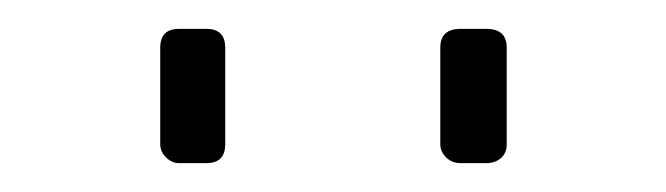

<svg xmlns="http://www.w3.org/2000/svg" viewBox="-20 -775 461 133"><path d="M91 -675V-742Q91 -755 104 -755H123Q136 -755 136 -742V-675Q136 -662 123 -662H104Q99 -662 95 -666Q91 -670 91 -675ZM285 -675V-742Q285 -755 299 -755H317Q331 -755 331 -742V-675Q331 -669 327 -665.5Q323 -662 317 -662H299Q293 -662 289 -666Q285 -670 285 -675Z"/></svg>

Font: Exo ExtraLight
Style: Regular
Weight: 275
Designer: Natanael Gama
Foundry: Natanael Gama
Version: Version 1.500; ttfautohint (v1.6)